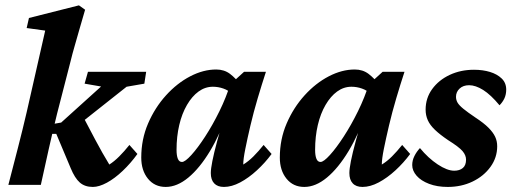

<svg xmlns="http://www.w3.org/2000/svg" viewBox="-20 -701 1947 728"><path d="M11.7 0Q29.3 -68.4 47.9 -140.1Q66.4 -211.9 81.1 -275.4L151.4 -585L81.1 -594.7L89.8 -632.8L279.3 -680.7L302.7 -664.1Q291 -625 281.7 -591.8Q272.5 -558.6 263.7 -528.8Q254.9 -499 247.1 -466.8L196.3 -269.5Q179.7 -202.1 164.6 -134.8Q149.4 -67.4 134.8 0ZM332 7.8Q301.8 7.8 282.7 -8.8Q263.7 -25.4 248 -63.5L193.4 -193.4H165L172.9 -229.5L211.9 -236.3L363.3 -373L300.8 -383.8L313.5 -428.7H534.2L527.3 -383.8L460 -372.1L282.2 -231.4L284.2 -279.3Q313.5 -223.6 340.8 -171.9Q368.2 -120.1 394.5 -77.1Q413.1 -88.9 432.1 -107.9Q451.2 -127 470.7 -151.4L501 -117.2Q475.6 -82 445.3 -53.2Q415 -24.4 385.3 -8.3Q355.5 7.8 332 7.8Z M608.4 7.8Q566.4 7.8 541 -23.4Q515.6 -54.7 515.6 -103.5Q515.6 -172.9 541.5 -232.9Q567.4 -293 609.4 -339.4Q651.4 -385.7 701.2 -411.6Q751 -437.5 799.8 -437.5Q830.1 -437.5 852.1 -420.9Q874 -404.3 896.5 -375L861.3 -343.8Q846.7 -358.4 827.1 -365.2Q807.6 -372.1 787.1 -372.1Q757.8 -372.1 732.9 -354Q708 -335.9 689 -303.2Q669.9 -270.5 659.7 -227.1Q649.4 -183.6 649.4 -132.8Q649.4 -111.3 654.3 -99.1Q659.2 -86.9 669.9 -86.9Q681.6 -86.9 705.6 -113.3Q729.5 -139.6 757.8 -183.1Q786.1 -226.6 812 -279.3Q837.9 -332 854.5 -385.7L871.1 -397.5L905.3 -428.7H988.3Q972.7 -380.9 957 -328.1Q941.4 -275.4 929.7 -225.6Q918 -175.8 910.2 -136.7Q902.3 -97.7 902.3 -77.1Q921.9 -88.9 940.9 -107.9Q960 -127 979.5 -151.4L1009.8 -117.2Q985.4 -84 954.1 -55.2Q922.9 -26.4 890.6 -9.3Q858.4 7.8 829.1 7.8Q804.7 7.8 792 -5.9Q779.3 -19.5 779.3 -44.9Q779.3 -60.5 785.2 -90.3Q791 -120.1 803.7 -167Q816.4 -213.9 837.9 -283.2H846.7Q815.4 -193.4 776.4 -128.4Q737.3 -63.5 694.3 -27.8Q651.4 7.8 608.4 7.8Z M1133.8 7.8Q1091.8 7.8 1066.4 -23.4Q1041 -54.7 1041 -103.5Q1041 -172.9 1066.9 -232.9Q1092.8 -293 1134.8 -339.4Q1176.8 -385.7 1226.6 -411.6Q1276.4 -437.5 1325.2 -437.5Q1355.5 -437.5 1377.4 -420.9Q1399.4 -404.3 1421.9 -375L1386.7 -343.8Q1372.1 -358.4 1352.5 -365.2Q1333 -372.1 1312.5 -372.1Q1283.2 -372.1 1258.3 -354Q1233.4 -335.9 1214.4 -303.2Q1195.3 -270.5 1185.1 -227.1Q1174.8 -183.6 1174.8 -132.8Q1174.8 -111.3 1179.7 -99.1Q1184.6 -86.9 1195.3 -86.9Q1207 -86.9 1231 -113.3Q1254.9 -139.6 1283.2 -183.1Q1311.5 -226.6 1337.4 -279.3Q1363.3 -332 1379.9 -385.7L1396.5 -397.5L1430.7 -428.7H1513.7Q1498 -380.9 1482.4 -328.1Q1466.8 -275.4 1455.1 -225.6Q1443.4 -175.8 1435.5 -136.7Q1427.7 -97.7 1427.7 -77.1Q1447.3 -88.9 1466.3 -107.9Q1485.4 -127 1504.9 -151.4L1535.2 -117.2Q1510.7 -84 1479.5 -55.2Q1448.2 -26.4 1416 -9.3Q1383.8 7.8 1354.5 7.8Q1330.1 7.8 1317.4 -5.9Q1304.7 -19.5 1304.7 -44.9Q1304.7 -60.5 1310.5 -90.3Q1316.4 -120.1 1329.1 -167Q1341.8 -213.9 1363.3 -283.2H1372.1Q1340.8 -193.4 1301.8 -128.4Q1262.7 -63.5 1219.7 -27.8Q1176.8 7.8 1133.8 7.8Z M1677.7 7.8Q1637.7 7.8 1606.9 -3.9Q1576.2 -15.6 1559.6 -34.7Q1543 -53.7 1543 -75.2Q1543 -92.8 1551.3 -109.4Q1559.6 -126 1572.3 -139.6Q1603.5 -101.6 1639.6 -77.6Q1675.8 -53.7 1702.1 -53.7Q1722.7 -53.7 1734.9 -64Q1747.1 -74.2 1747.1 -95.7Q1747.1 -112.3 1733.9 -127.9Q1720.7 -143.6 1678.7 -169.9Q1648.4 -190.4 1629.4 -208.5Q1610.4 -226.6 1602.1 -245.1Q1593.8 -263.7 1593.8 -285.2Q1593.8 -329.1 1618.7 -363.3Q1643.6 -397.5 1685.1 -417Q1726.6 -436.5 1777.3 -436.5Q1810.5 -436.5 1837.9 -428.2Q1865.2 -419.9 1882.3 -403.3Q1899.4 -386.7 1899.4 -361.3Q1899.4 -342.8 1892.6 -328.1Q1885.7 -313.5 1874 -301.8Q1840.8 -341.8 1812 -359.9Q1783.2 -377.9 1758.8 -377.9Q1736.3 -377.9 1722.7 -365.2Q1709 -352.5 1709 -334Q1709 -322.3 1714.8 -312Q1720.7 -301.8 1736.8 -288.6Q1752.9 -275.4 1783.2 -254.9Q1814.5 -234.4 1832 -216.8Q1849.6 -199.2 1857.4 -182.6Q1865.2 -166 1865.2 -146.5Q1865.2 -103.5 1839.8 -68.4Q1814.5 -33.2 1772 -12.7Q1729.5 7.8 1677.7 7.8Z"/></svg>

Font: Crimson Pro
Style: Bold Italic
Weight: 700
Italic angle: -12°
Designer: Jacques Le Bailly
Foundry: Baron von Fonthausen
Version: Version 1.003